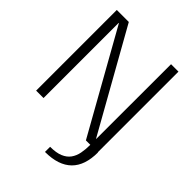

<svg xmlns="http://www.w3.org/2000/svg" viewBox="-252 -796 1136 1136"><g transform="rotate(45 316.0 -228.0)"><path d="M336.5 219.5Q393 219.5 435 205.5Q477 191.5 505 163.8Q533 136 546.8 94.8Q560.5 53.5 560.5 0H496.5Q496.5 38.5 490.2 70.8Q484 103 466.8 126.8Q449.5 150.5 418.2 163.5Q387 176.5 336.5 176.5ZM43 0H105V-628.5H107L459.5 0H559V-675H497L496.5 -49.5H495L143.5 -675H43Z"/></g></svg>

Font: Anybody Thin Light
Style: Regular
Weight: 300
Version: Version 1.113;gftools[0.9.25]